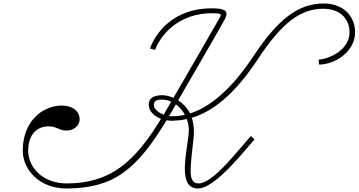

<svg xmlns="http://www.w3.org/2000/svg" viewBox="-20 -1067 2049 1097"><path d="M1113 10C1217 8 1405 -242 1434 -270L1414 -290C1341 -211 1199 -19 1114 -19C1049 -19 1069 -115 1086 -279C1091 -325 1086 -363 1076 -394C1188 -428 1314 -517 1456 -733C1592 -939 1699 -1017 1826 -1017C1933 -1017 1977 -950 1977 -882C1977 -787 1871 -732 1800 -726L1803 -698C1889 -698 2009 -768 2009 -884C2009 -965 1950 -1049 1825 -1047C1685 -1045 1570 -961 1426 -743C1282 -526 1155 -447 1066 -419C1049 -452 1024 -477 998 -494C1093 -659 1169 -787 1263 -954C1289 -1001 1268 -1017 1209 -1019C964 -1028 864 -867 837 -790L866 -782C889 -846 985 -998 1206 -991C1238 -990 1249 -989 1236 -967C1145 -808 1070 -679 971 -508C944 -520 918 -524 898 -523C851 -520 828 -501 830 -465C832 -428 864 -402 900 -388C752 -146 615 -19 361 -19C220 -19 141 -115 141 -205C141 -309 201 -344 254 -345C305 -346 317 -321 360 -321C399 -321 435 -347 435 -385C435 -436 389 -464 333 -464C229 -464 110 -380 110 -206C110 -96 208 11 361 10C627 8 757 -92 932 -380C942 -378 952 -377 962 -377C989 -378 1018 -380 1047 -387C1057 -361 1061 -333 1058 -304C1047 -192 992 12 1113 10ZM859 -466C859 -484 866 -498 905 -498C924 -498 942 -494 958 -486C952 -475 946 -464 939 -453L915 -412C884 -424 859 -445 859 -466ZM946 -404C955 -418 963 -433 972 -448L985 -471C1006 -455 1024 -435 1036 -411C1007 -404 982 -403 964 -403C958 -403 952 -403 946 -404Z"/></svg>

Font: Louise
Style: Regular
Weight: 400
Designer: Ange Degheest & Luna Delabre & Camille Depalle
Foundry: Velvetyne Type Foundry
Version: Version 1.000;FEAKit 1.0